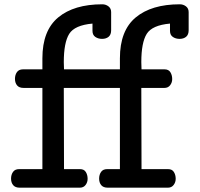

<svg xmlns="http://www.w3.org/2000/svg" viewBox="-20 -869 926 889"><path d="M452.6 -689Q434.6 -689 421.4 -698Q408.2 -707 408.2 -726.1V-759.8Q325.7 -752.4 300.5 -712.2Q275.4 -671.9 275.4 -581.5L276.4 -547.9H535.2V-599.1Q535.2 -727.5 608.4 -788.3Q681.6 -849.1 812.5 -849.1Q828.6 -849.1 841.1 -839.6Q853.5 -830.1 853.5 -813V-729Q853.5 -708.5 841.8 -698.7Q830.1 -689 811.5 -689Q793.5 -689 780.3 -698Q767.1 -707 767.1 -726.1V-759.8Q684.6 -752.4 659.4 -712.2Q634.3 -671.9 634.3 -581.5L635.3 -547.9H742.2Q760.7 -547.9 769 -534.4Q777.3 -521 777.3 -502.9Q777.3 -486.8 767.8 -474.4Q758.3 -461.9 741.2 -461.9H634.3L635.3 -85.9H758.3Q776.9 -85.9 785.2 -72.5Q793.5 -59.1 793.5 -41Q793.5 -24.9 783.9 -12.5Q774.4 0 757.3 0H479Q458.5 0 448.7 -11.7Q439 -23.4 439 -42Q439 -60.1 448 -73Q457 -85.9 476.1 -85.9H535.2V-461.9H275.4L276.4 -85.9H350.6Q369.1 -85.9 377.4 -72.5Q385.7 -59.1 385.7 -41Q385.7 -24.9 376.2 -12.5Q366.7 0 349.6 0H71.3Q50.8 0 41 -11.7Q31.2 -23.4 31.2 -42Q31.2 -60.1 40.3 -73Q49.3 -85.9 68.4 -85.9H176.3V-461.9H89.4Q68.8 -461.9 59.1 -473.6Q49.3 -485.4 49.3 -503.9Q49.3 -522 58.3 -534.9Q67.4 -547.9 86.4 -547.9H176.3V-599.1Q176.3 -727.5 249.5 -788.3Q322.8 -849.1 453.6 -849.1Q469.7 -849.1 482.2 -839.6Q494.6 -830.1 494.6 -813V-729Q494.6 -708.5 482.9 -698.7Q471.2 -689 452.6 -689Z"/></svg>

Font: Cutive
Style: Regular
Weight: 400
Designer: Vernon Adams
Version: Version 1.002